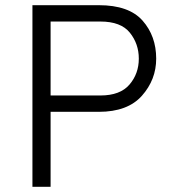

<svg xmlns="http://www.w3.org/2000/svg" viewBox="-20 -720 667 740"><path d="M105 0V-700H361Q477 -700 529.5 -640.5Q582 -581 582 -494Q582 -413 527 -351Q472 -289 361 -289H175V0ZM367 -352Q443 -352 479 -394Q515 -436 515 -494Q515 -551 480.5 -594Q446 -637 367 -637H175V-352Z"/></svg>

Font: Overpass Light
Style: Regular
Weight: 300
Designer: Delve Withrington, Thomas Jockin
Foundry: Delve Fonts
Version: Version 3.000;DELV;Overpass